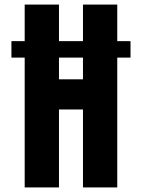

<svg xmlns="http://www.w3.org/2000/svg" viewBox="-20 -820 621 840"><path d="M88 0V-568H30V-640H88V-800H238V-640H343V-800H493V-640H551V-568H493V0H343V-341H238V0ZM238 -473H343V-568H238Z"/></svg>

Font: Big Shoulders Display Black
Style: Regular
Weight: 900
Designer: Patric King
Foundry: XO Type Co
Version: Version 1.000; ttfautohint (v1.8.2)